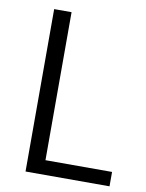

<svg xmlns="http://www.w3.org/2000/svg" viewBox="-80 -758 619 815"><g transform="rotate(10 229.0 -350.0)"><path d="M162 -62H449V0H87V-700H162Z"/></g></svg>

Font: Pathway Extreme 8pt Thin 12pt Light
Style: Regular
Weight: 300
Version: Version 1.001;gftools[0.9.26]